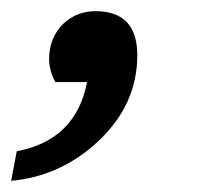

<svg xmlns="http://www.w3.org/2000/svg" viewBox="-67 -149 365 344"><path d="M179 -50Q179 39 108 105Q41 167 -47 175L-37 122Q69 102 89 -2H32Q21 -23 21 -43Q21 -82 47 -107Q71 -129 104 -129Q179 -129 179 -50Z"/></svg>

Font: Apparatus SIL
Style: Bold Italic
Weight: 700
Italic angle: -11°
Version: Version 1.0